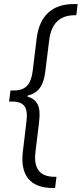

<svg xmlns="http://www.w3.org/2000/svg" viewBox="-20 -792 403 948"><path d="M240.2 136.2H252L258.8 81.1H251.5C176.8 81.1 144.5 41 155.3 -43.9L173.3 -192.4C182.6 -267.6 163.1 -301.3 115.7 -314.9L116.7 -320.3C169.4 -332.5 194.8 -368.2 203.6 -438.5L223.1 -595.2C233.4 -676.8 275.9 -716.8 349.1 -716.8H356.9L363.3 -772H344.7C237.8 -772 174.8 -714.4 161.1 -602.5L141.6 -443.4C133.3 -374 106 -345.2 47.9 -345.2H31.7L24.9 -290.5H41C99.1 -290.5 119.1 -261.7 110.8 -193.4L92.8 -43C78.6 74.2 130.4 136.2 240.2 136.2Z"/></svg>

Font: Guggenheim Sans Display Light
Style: Italic
Weight: 300
Italic angle: -7°
Designer: Modified by Tom Baber under direction of Pentagram Design 2023
Foundry: rsms
Version: Version 1.001;Glyphs 3.1.2 (3151)